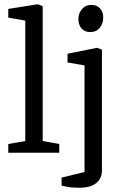

<svg xmlns="http://www.w3.org/2000/svg" viewBox="-20 -719 582 904"><path d="M19 -41 99 -55V-622L19 -636V-677L158 -699L181 -690V-55L259 -41V0H19ZM353 165Q317 165 293.5 160Q270 155 270 155V117L378 91V-411L298 -425V-466L437 -494L460 -485V83Q460 122 432.5 143.5Q405 165 353 165ZM405 -568Q379 -568 364 -585Q349 -602 349 -630Q349 -656 366 -676Q383 -696 410 -696Q435 -696 450.5 -680Q466 -664 466 -636Q466 -609 450 -588.5Q434 -568 405 -568Z"/></svg>

Font: Faustina VF Beta
Style: Regular
Weight: 400
Designer: Alfonso Garcia
Foundry: Omnibus-Type
Version: Version 1.006